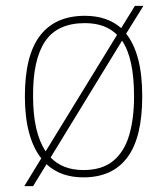

<svg xmlns="http://www.w3.org/2000/svg" viewBox="-20 -596 571 656"><path d="M121 -55Q94 -89 79.5 -142Q65 -195 65 -267Q65 -407 117 -474.5Q169 -542 270 -542Q346 -542 394 -500L441 -576H470L411 -481Q438 -447 452 -394Q466 -341 466 -267Q466 -126 415 -58Q364 10 265 10Q187 10 139 -35L93 40H63ZM380 -477Q340 -517 270 -517Q176 -517 134 -454.5Q92 -392 93 -267Q93 -143 136 -79ZM265 -15Q329 -15 367 -46.5Q405 -78 421.5 -134.5Q438 -191 438 -267Q438 -397 397 -457L153 -58Q194 -15 265 -15Z"/></svg>

Font: Noto Serif Myanmar Thin
Style: Regular
Weight: 100
Designer: Ben Mitchell and the Monotype Design Team
Foundry: Monotype Imaging Inc.
Version: Version 2.106; ttfautohint (v1.8.4.7-5d5b)